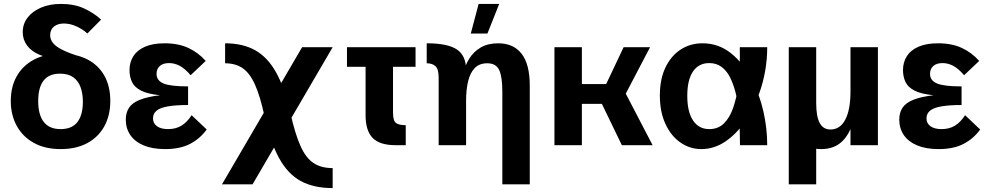

<svg xmlns="http://www.w3.org/2000/svg" viewBox="-20 -741 5061 980"><path d="M290 20Q210 20 153 -11.5Q96 -43 65.5 -98.5Q35 -154 35 -226Q35 -298 65.5 -352Q96 -406 153 -436.5Q210 -467 291 -467Q369 -467 425.5 -438Q482 -409 512.5 -355Q543 -301 543 -226Q543 -151 512 -95.5Q481 -40 424.5 -10Q368 20 290 20ZM289 -82Q348 -82 375.5 -118.5Q403 -155 403 -221Q403 -264 391 -296.5Q379 -329 353.5 -347Q328 -365 286 -365Q175 -365 175 -225Q175 -155 203.5 -118.5Q232 -82 289 -82ZM281 -438Q223 -444 181.5 -461.5Q140 -479 118 -509Q96 -539 96 -577Q96 -618 120 -650Q144 -682 188 -701.5Q232 -721 292 -721Q359 -721 409 -698Q459 -675 496 -641L426 -570Q402 -592 370 -606.5Q338 -621 306 -621Q275 -621 255.5 -605.5Q236 -590 236 -561Q236 -540 250.5 -521.5Q265 -503 300.5 -485.5Q336 -468 396 -450Z M1035 -80Q1001 -33 950 -6.5Q899 20 823 20Q758 20 713 1Q668 -18 645 -52Q622 -86 622 -130Q622 -166 638.5 -191Q655 -216 693.5 -231.5Q732 -247 797 -255Q734 -261 700 -278.5Q666 -296 653.5 -323Q641 -350 641 -383Q641 -423 660.5 -454Q680 -485 720 -502.5Q760 -520 820 -520Q891 -520 942 -496Q993 -472 1030 -430L953 -357Q924 -391 897.5 -405Q871 -419 843 -419Q812 -419 795.5 -404Q779 -389 779 -364Q779 -330 814.5 -315Q850 -300 940 -300V-205Q877 -205 837 -198Q797 -191 779 -176Q761 -161 761 -137Q761 -111 781.5 -96.5Q802 -82 838 -82Q877 -82 906 -99.5Q935 -117 958 -153Z M1678 219Q1581 219 1515 183Q1449 147 1404.5 66Q1360 -15 1330 -148Q1308 -250 1281.5 -309Q1255 -368 1218.5 -393Q1182 -418 1129 -418V-520Q1219 -520 1282.5 -484.5Q1346 -449 1389.5 -371Q1433 -293 1462 -165Q1486 -58 1513.5 3.5Q1541 65 1580 91Q1619 117 1678 117ZM1522 -500H1678L1269 200H1113Z M1751 -500H2101V-400H1751ZM2051 0H1999Q1918 0 1882 -37Q1846 -74 1846 -153V-500H1986V-167Q1986 -125 2001 -113.5Q2016 -102 2051 -102Z M2219 -343Q2219 -389 2202.5 -403.5Q2186 -418 2158 -418V-520Q2265 -520 2312 -488.5Q2359 -457 2359 -384V0H2219ZM2544 -272Q2544 -349 2528 -383.5Q2512 -418 2467 -418Q2427 -418 2403.5 -394Q2380 -370 2369.5 -327Q2359 -284 2359 -227L2345 -290L2344 -365Q2353 -406 2375 -441.5Q2397 -477 2433.5 -498.5Q2470 -520 2523 -520Q2601 -520 2642.5 -466.5Q2684 -413 2684 -304V200H2544ZM2423 -721H2528L2468 -570H2383Z M2810 -500H2950V0H2810ZM2846 -312H3074L3163 -500H3298L3174 -263L3311 0H3154L3052 -211H2851Z M3560 20Q3501 20 3452.5 -14Q3404 -48 3376 -109.5Q3348 -171 3348 -254Q3348 -337 3376.5 -396.5Q3405 -456 3454 -488Q3503 -520 3566 -520Q3648 -520 3712 -468.5Q3776 -417 3819 -331Q3856 -261 3876 -174.5Q3896 -88 3896 0H3757Q3757 -37 3755.5 -84Q3754 -131 3749.5 -180.5Q3745 -230 3733 -274Q3722 -315 3705.5 -347.5Q3689 -380 3663 -399.5Q3637 -419 3600 -419Q3546 -419 3517 -376Q3488 -333 3488 -252Q3488 -170 3517.5 -126Q3547 -82 3600 -82Q3646 -82 3675.5 -111.5Q3705 -141 3721.5 -189Q3738 -237 3747 -292Q3754 -346 3755.5 -401.5Q3757 -457 3756 -500H3896Q3896 -439 3885.5 -379Q3875 -319 3855 -264Q3827 -184 3782 -119.5Q3737 -55 3680.5 -17.5Q3624 20 3560 20Z M4006 -500H4146V200H4006ZM4336 -126Q4317 -55 4276.5 -17.5Q4236 20 4171 20Q4092 20 4049 -35Q4006 -90 4006 -196V-500H4146V-216Q4146 -146 4164 -113Q4182 -80 4219 -80Q4268 -80 4294.5 -130.5Q4321 -181 4321 -273L4335 -208ZM4321 -500H4461V0H4321Z M4983 -80Q4949 -33 4898 -6.5Q4847 20 4771 20Q4706 20 4661 1Q4616 -18 4593 -52Q4570 -86 4570 -130Q4570 -166 4586.5 -191Q4603 -216 4641.5 -231.5Q4680 -247 4745 -255Q4682 -261 4648 -278.5Q4614 -296 4601.5 -323Q4589 -350 4589 -383Q4589 -423 4608.5 -454Q4628 -485 4668 -502.5Q4708 -520 4768 -520Q4839 -520 4890 -496Q4941 -472 4978 -430L4901 -357Q4872 -391 4845.5 -405Q4819 -419 4791 -419Q4760 -419 4743.5 -404Q4727 -389 4727 -364Q4727 -330 4762.5 -315Q4798 -300 4888 -300V-205Q4825 -205 4785 -198Q4745 -191 4727 -176Q4709 -161 4709 -137Q4709 -111 4729.5 -96.5Q4750 -82 4786 -82Q4825 -82 4854 -99.5Q4883 -117 4906 -153Z"/></svg>

Font: Moderustic SemiBold
Style: Regular
Weight: 600
Designer: Tural Alisoy
Foundry: TAFT Foundry
Version: Version 2.120